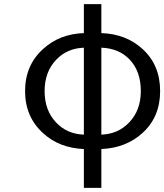

<svg xmlns="http://www.w3.org/2000/svg" viewBox="-20 -715 799 934"><path d="M473 -483V-60Q555 -63 608 -119Q665 -178 665 -272Q665 -368 611 -425Q559 -480 473 -483ZM388 -60V-483Q306 -480 253 -424Q197 -365 197 -272Q197 -178 253 -119Q306 -63 388 -60ZM473 -695V-554Q593 -550 673 -477Q759 -399 759 -272Q759 -145 672 -67Q592 5 473 10V199H388V10Q268 5 190 -67Q102 -146 102 -272Q102 -398 190 -477Q270 -550 388 -554V-695Z"/></svg>

Font: Source Han Sans Regular
Style: Regular
Weight: 400
Designer: Ryoko NISHIZUKA  (kana & ideographs); Paul D. Hunt (Latin, Greek & Cyrillic); Wenlong ZHANG  (bopomofo); Sandoll Communi
Foundry: Adobe Systems Incorporated
Version: Version 1.00 January 18, 2024, initial release